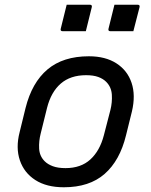

<svg xmlns="http://www.w3.org/2000/svg" viewBox="-20 -781 640 812"><path d="M356 -543Q426 -543 472.5 -513Q519 -483 536.5 -430.5Q554 -378 538 -310L513 -209Q487 -102 422.5 -45.5Q358 11 250 11Q177 11 129.5 -19.5Q82 -50 64 -103Q46 -156 63 -222L88 -324Q115 -432 181 -487.5Q247 -543 356 -543ZM344 -463Q278 -463 237 -427.5Q196 -392 179 -325L152 -216Q144 -185 145.5 -153Q147 -121 169 -99Q182 -86 203.5 -78Q225 -70 257 -70Q322 -70 362 -106.5Q402 -143 419 -208L447 -316Q455 -348 453 -380.5Q451 -413 429 -435Q416 -448 395.5 -455.5Q375 -463 344 -463ZM262 -761H360Q371 -761 368 -750L343 -649H245Q234 -649 237 -660ZM464 -761H562Q573 -761 570 -750L544 -649H447Q436 -649 439 -660Z"/></svg>

Font: Recursive Mn Lnr St
Style: Italic
Weight: 400
Italic angle: -15°
Monospace: yes
Version: Version 1.079;hotconv 1.0.112;makeotfexe 2.5.65598; ttfautoh